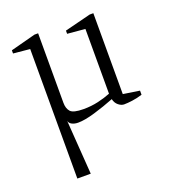

<svg xmlns="http://www.w3.org/2000/svg" viewBox="-118 -482 702 794"><g transform="rotate(-20 233.5 -85.0)"><path d="M87 225V-345L14 -352V-366L124 -395H140V-89Q140 -64 152.5 -50Q165 -36 210 -36Q244 -36 274.5 -43Q305 -50 330 -60V-345L252 -352V-366L367 -395H383V-39L455 -28V-10Q433 -3 411 0Q389 3 374 3Q362 3 349.5 -7Q337 -17 333 -35Q290 -18 244.5 -4.5Q199 9 170 9Q154 9 142.5 3Q131 -3 129 -14L146 225Z"/></g></svg>

Font: Manuale Light
Style: Regular
Weight: 300
Designer: Eduardo Tunni / Pablo Cosgaya
Foundry: Eduardo Tunni / Pablo Cosgaya
Version: Version 1.002